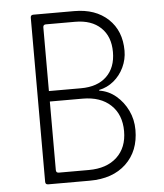

<svg xmlns="http://www.w3.org/2000/svg" viewBox="-52 -776 705 823"><g transform="rotate(-5 300.0 -365.0)"><path d="M122 0Q110 0 110 -12V-718Q110 -730 122 -730H298Q389 -730 443.5 -679Q498 -628 498 -542Q498 -505 482 -471Q466 -437 438 -414Q410 -391 375 -384V-381Q415 -375 446.5 -348.5Q478 -322 496.5 -283.5Q515 -245 515 -200Q515 -109 457.5 -54.5Q400 0 301 0ZM160 -398H298Q369 -398 408.5 -436Q448 -474 448 -541Q448 -608 408 -646Q368 -684 298 -684H172Q160 -684 160 -672ZM160 -58Q160 -46 172 -46H301Q378 -46 422 -87Q466 -128 466 -199Q466 -270 422 -311.5Q378 -353 301 -353H160Z"/></g></svg>

Font: Pitagon Sans Mono Thin
Style: Regular
Weight: 100
Monospace: yes
Designer: Travis Tran
Foundry: Pitagon
Version: Version 1.001; ttfautohint (v1.8.4.7-5d5b);gftools[0.9.26]